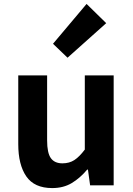

<svg xmlns="http://www.w3.org/2000/svg" viewBox="-20 -944 677 978"><path d="M246 14Q155 14 114 -45.5Q73 -105 73 -210V-560H220V-229Q220 -165 239 -138.5Q258 -112 298 -112Q333 -112 358.5 -128.5Q384 -145 412 -182V-560H559V0H439L428 -80H424Q388 -37 345.5 -11.5Q303 14 246 14ZM324 -650 250 -721 421 -924 521 -826Z"/></svg>

Font: Chiron Sans HK TT
Style: Bold
Weight: 700
Designer: Ryoko NISHIZUKA 西塚涼子 (kana, bopomofo & ideographs); Paul D. Hunt (Latin, Greek & Cyrillic); Sandoll Communications 산돌커뮤니
Foundry: Adobe
Version: Version 2.022;hotconv 1.0.109;makeotfexe 2.5.65596